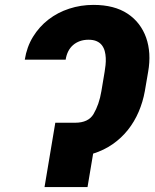

<svg xmlns="http://www.w3.org/2000/svg" viewBox="-20 -757 626 777"><path d="M80.3 -515.6Q88.4 -567.1 113.6 -608.1Q138.8 -649.1 176.1 -677.9Q213.4 -706.7 260.1 -721.9Q306.8 -737.2 358 -737.2Q442.5 -737.2 496.1 -701.7Q523.1 -683.9 541.9 -659.3Q560.7 -634.6 571.4 -604.6Q582 -574.6 584.2 -539.6Q586.3 -504.6 579.5 -466.3L566.1 -388.1Q558.2 -344.1 541 -304.2Q523.8 -264.2 497.7 -231.4Q471.6 -198.5 436.3 -173.8Q400.9 -149.1 356.9 -135.3L334.2 0H160.2L203.8 -260.3H283.7Q338.1 -260.3 358.7 -295.8Q369.7 -314.6 377.7 -337.5Q385.7 -360.4 390.3 -388.1L403.4 -466.3Q405.5 -479 407.1 -493.6Q408.7 -508.2 408 -522.7Q407.3 -537.3 403.8 -550.4Q400.2 -563.6 392.4 -573.9Q384.6 -584.2 371.3 -590.2Q358 -596.2 338.1 -596.2Q319.2 -596.2 303.4 -590.6Q287.6 -584.9 275.7 -574.6Q263.8 -564.3 256.2 -549.4Q248.6 -534.4 245.7 -515.6Z"/></svg>

Font: Inter P Extra Bold
Style: Italic
Weight: 800
Italic angle: 9.39999°
Designer: Rasmus Andersson
Foundry: rsms
Version: Version 3.018;git-588b23468